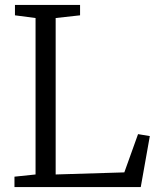

<svg xmlns="http://www.w3.org/2000/svg" viewBox="-20 -763 652 783"><path d="M39 0V-42.5L125 -51.5V-689.5L41 -700.5V-743H306.5V-700.5L207 -689.5V-51.5L487 -60L543 -216L591 -208L554 0Z"/></svg>

Font: Merriweather 20pt Light
Style: Regular
Weight: 300
Version: Version 2.100